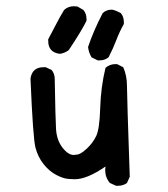

<svg xmlns="http://www.w3.org/2000/svg" viewBox="-20 -574 540 617"><path d="M359 23H353L333 14Q318 -4 318 -28L319 -39Q260 2 220 2Q216 2 200 1Q184 0 161.5 -11.5Q139 -23 120.5 -46Q102 -69 94 -99.5Q86 -130 78 -321Q83 -358 120 -358H127L146 -349Q156 -337 156 -319V-313Q158 -197 160 -160.5Q162 -124 180.5 -100Q199 -76 217 -76Q219 -76 229.5 -77.5Q240 -79 259 -96.5Q278 -114 289 -136.5Q300 -159 302 -226.5Q304 -294 319 -356Q333 -368 351 -368H356L376 -358Q388 -331 388 -299Q388 -267 397 -6L388 14Q376 23 359 23ZM300 -380H294L274 -390Q265 -405 263 -423Q280 -474 310 -532Q322 -543 339 -543Q347 -543 368 -532Q378 -521 378 -503V-497Q364 -472 353.5 -444.5Q343 -417 329 -390Q317 -380 300 -380ZM172 -401Q135 -406 135 -442V-448Q148 -472 160 -495.5Q172 -519 186 -542Q199 -554 218 -554L229 -553L248 -542Q258 -530 258 -513V-507Q241 -473 201 -413Q188 -403 172 -401Z"/></svg>

Font: Xiaolai SC
Style: Regular
Weight: 400
Designer: Nozomi Seto 瀬戸のぞみ
Version: Version 3.11;December 4, 2020;FontCreator 13.0.0.2613 64-bit